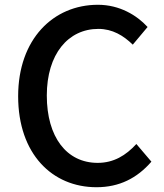

<svg xmlns="http://www.w3.org/2000/svg" viewBox="-20 -770 686 804"><path d="M384 14C480 14 554 -24 614 -93L551 -167C507 -119 456 -88 389 -88C259 -88 176 -196 176 -370C176 -543 265 -649 392 -649C451 -649 497 -621 536 -583L598 -657C553 -706 481 -750 390 -750C203 -750 56 -606 56 -367C56 -125 199 14 384 14Z"/></svg>

Font: Noto Sans JP Medium
Style: Regular
Weight: 500
Designer: Ryoko NISHIZUKA 西塚涼子 (kana, bopomofo & ideographs); Paul D. Hunt (Latin, Greek & Cyrillic); Sandoll Communications 산돌커뮤니
Foundry: Adobe
Version: Version 2.004;hotconv 1.0.118;makeotfexe 2.5.65603